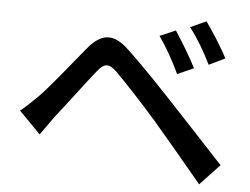

<svg xmlns="http://www.w3.org/2000/svg" viewBox="-51 -801 1102 847"><g transform="rotate(5 500.0 -377.5)"><path d="M699 -685 629 -655C663 -607 694 -551 721 -494L793 -526C770 -572 725 -646 699 -685ZM830 -737 760 -705C796 -659 828 -604 856 -547L927 -581C904 -627 857 -700 830 -737ZM45 -273 140 -176C156 -199 179 -231 200 -260C244 -315 322 -420 366 -474C397 -513 417 -516 453 -481C493 -442 584 -344 642 -277C704 -205 790 -102 860 -18L947 -110C870 -193 769 -302 701 -374C642 -437 560 -523 497 -582C425 -651 372 -640 316 -574C251 -496 168 -390 121 -343C93 -315 73 -296 45 -273Z"/></g></svg>

Font: Noto Sans HK Medium
Style: Regular
Weight: 500
Designer: Ryoko NISHIZUKA 西塚涼子 (kana, bopomofo & ideographs); Paul D. Hunt (Latin, Greek & Cyrillic); Sandoll Communications 산돌커뮤니
Foundry: Adobe
Version: Version 2.002;hotconv 1.0.116;makeotfexe 2.5.65601